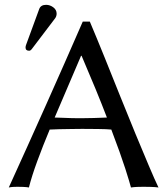

<svg xmlns="http://www.w3.org/2000/svg" viewBox="-20 -789 707 811"><path d="M189.9 -241.7Q161.1 -172.9 137.7 -109.1Q114.3 -45.4 102.1 2.9Q92.3 1 77.4 0.5Q62.5 0 53.7 0Q45.4 0 35.9 0.5Q26.4 1 17.1 2.9Q97.2 -172.9 175 -347.2Q252.9 -521.5 329.6 -697.8H359.4Q389.2 -627.4 422.1 -545.9Q455.1 -464.4 488.3 -381.1Q521.5 -297.9 552.7 -222.7Q584 -147.5 609.1 -87.9Q634.3 -28.3 649.4 2.9Q636.2 1 618.2 0.5Q600.1 0 586.4 0Q572.3 0 559.6 0.5Q546.9 1 533.2 2.9Q528.8 -15.1 509.3 -76.4Q489.7 -137.7 450.2 -241.7Q431.6 -243.7 394.3 -244.1Q356.9 -244.6 326.7 -244.6Q308.6 -244.6 281.7 -244.1Q254.9 -243.7 229.2 -243.2Q203.6 -242.7 189.9 -241.7ZM431.6 -292.5Q410.6 -347.7 383.8 -412.8Q356.9 -478 324.7 -553.2H322.3L210.9 -292.5Q222.7 -292.5 242.7 -291.5Q262.7 -290.5 284.7 -290Q306.6 -289.6 321.3 -289.6Q345.7 -289.6 375.2 -290.5Q404.8 -291.5 431.6 -292.5ZM174.8 -768.6Q190.9 -768.6 205.1 -758.1Q219.2 -747.6 219.2 -731.4Q219.2 -721.2 213.4 -712.4L115.2 -583Q109.4 -574.7 103 -574.7Q87.9 -574.7 87.9 -588.4Q87.9 -592.8 89.8 -598.6L145.5 -750.5Q151.9 -768.6 174.8 -768.6Z"/></svg>

Font: Kurinto Seri
Style: Regular
Weight: 400
Designer: Kurinto was developed by Clint Goss from a range of fonts that are compatible with the SIL Open Font License Version 1.1
Foundry: Clinton F. Goss
Version: Version 2.196; July 25, 2020